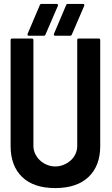

<svg xmlns="http://www.w3.org/2000/svg" viewBox="-20 -929 569 977"><path d="M482 -733Q490 -733 490 -725V-186Q490 -85 430.5 -28.5Q371 28 261 28Q151 28 92.5 -28.5Q34 -85 34 -186V-725Q34 -733 42 -733H142Q150 -733 150 -725V-186Q150 -165 159.5 -145.5Q169 -126 184.5 -112Q200 -98 220 -90Q240 -82 261 -82Q283 -82 303 -90Q323 -98 339 -112Q355 -126 364 -145.5Q373 -165 373 -186V-725Q373 -733 380 -733ZM183 -904Q185 -909 190 -909H268Q278 -909 274 -898L211 -752Q208 -747 204 -747H128Q117 -747 121 -758ZM317 -904Q319 -909 324 -909H402Q412 -909 408 -898L345 -752Q342 -747 338 -747H262Q251 -747 255 -758Z"/></svg>

Font: RonaldsonGothic
Style: Regular
Weight: 400
Designer: Mr. Robertson for MacKellar, Smiths & Jordan Co. Philadelphia
Foundry: CAT-Fonts Peter Wiegel
Version: Version 1.000